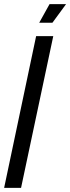

<svg xmlns="http://www.w3.org/2000/svg" viewBox="-52 -910 340 930"><path d="M188 -890 138 -800H202L268 -890ZM-32 0H50L206 -735H123Z"/></svg>

Font: League Gothic Condensed Italic
Style: Regular
Weight: 400
Width: 3
Designer: Tyler Finck
Foundry: The League of Moveable Type
Version: Version 1.001;PS 001.001;hotconv 1.0.56;makeotf.lib2.0.21325